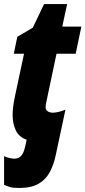

<svg xmlns="http://www.w3.org/2000/svg" viewBox="-23 -684 420 944"><path d="M71.8 240.2Q41 240.2 26.1 235.6Q11.2 231 -2.9 225.1V84Q11.2 90.3 25.1 93.3Q39.1 96.2 46.9 96.2Q67.4 96.2 78.9 84.2Q90.3 72.3 95.7 54.9Q101.1 37.6 104 22L107.9 2.9Q70.8 -9.8 54.9 -42.7Q39.1 -75.7 39.1 -119.1Q39.1 -137.2 41.5 -158Q43.9 -178.7 49.8 -207L95.2 -419.9H44.9L62 -502.9L138.2 -547.9L193.8 -664.1H307.1L283.2 -553.2H377L349.1 -419.9H254.9L205.1 -184.1Q203.6 -177.2 202.4 -170.4Q201.2 -163.6 201.2 -158.2Q201.2 -143.1 211.9 -136.5Q222.7 -129.9 237.8 -129.9Q245.6 -129.9 262.9 -133.3Q280.3 -136.7 298.8 -145L251 79.1Q241.7 124 222.7 160.6Q203.6 197.3 167.7 218.8Q131.8 240.2 71.8 240.2Z"/></svg>

Font: Open Sans Condensed ExtraBold
Style: Italic
Weight: 800
Width: 3
Italic angle: -12°
Designer: Monotype Design Team
Foundry: Monotype Imaging Inc.
Version: Version 3.003; ttfautohint (v1.8.4)